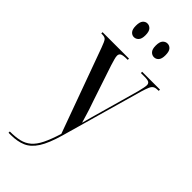

<svg xmlns="http://www.w3.org/2000/svg" viewBox="-308 -794 1073 1073"><g transform="rotate(45 228.0 -257.5)"><path d="M28 223Q72 223 104 215.5Q136 208 160 187.5Q184 167 203 128.5Q222 90 241 29L59 -471Q46 -507 38 -516.5Q30 -526 8 -526H2V-536H211V-526H205Q174 -526 163 -520Q152 -514 152 -500Q152 -490 156.5 -474.5Q161 -459 167 -439L236 -232Q248 -198 254 -179.5Q260 -161 265 -144Q270 -127 279 -97Q286 -121 294.5 -154Q303 -187 313 -220L376 -444Q387 -487 387 -502Q387 -514 378.5 -520Q370 -526 342 -526H315V-536H456V-526H451Q433 -526 422.5 -520.5Q412 -515 405 -499.5Q398 -484 389 -454L252 30Q228 114 200 157.5Q172 201 134.5 217Q97 233 46 233H28ZM304 -640Q288 -640 276.5 -652.5Q265 -665 265 -693Q265 -723 276.5 -735.5Q288 -748 304 -748Q320 -748 331 -735.5Q342 -723 342 -693Q342 -665 331 -652.5Q320 -640 304 -640ZM145 -640Q130 -640 119 -652.5Q108 -665 108 -693Q108 -723 119 -735.5Q130 -748 145 -748Q161 -748 172.5 -735.5Q184 -723 184 -693Q184 -665 172.5 -652.5Q161 -640 145 -640Z"/></g></svg>

Font: Noto Serif Display ExtraCondensed Medium
Style: Regular
Weight: 500
Width: 2
Designer: Monotype Design Team
Foundry: Monotype Imaging Inc.
Version: Version 2.009